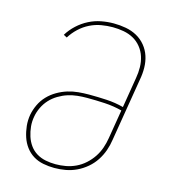

<svg xmlns="http://www.w3.org/2000/svg" viewBox="-111 -832 823 930"><g transform="rotate(15 300.0 -367.5)"><path d="M247 8Q219 8 191 2.5Q163 -3 140.5 -17Q118 -31 102 -52.5Q86 -74 77.5 -100Q69 -126 66 -154Q63 -182 68 -211Q73 -237 85 -262.5Q97 -288 116.5 -308.5Q136 -329 161 -343.5Q186 -358 212 -366Q238 -374 265 -376.5Q292 -379 318 -379Q363 -379 407 -376.5Q451 -374 492 -363L517 -515Q522 -543 521.5 -570.5Q521 -598 513 -623Q505 -648 488.5 -668.5Q472 -689 449.5 -701.5Q427 -714 400 -719Q373 -724 345 -724Q317 -724 288 -719Q259 -714 231.5 -700.5Q204 -687 181 -665.5Q158 -644 142 -618L125 -627Q142 -655 167 -678Q192 -701 221.5 -716Q251 -731 282.5 -737Q314 -743 345 -743Q376 -743 406 -737.5Q436 -732 461.5 -718Q487 -704 505.5 -681.5Q524 -659 533 -631.5Q542 -604 542.5 -573.5Q543 -543 537 -512L485 -197Q481 -169 471.5 -142Q462 -115 446 -90.5Q430 -66 407 -46.5Q384 -27 357.5 -14.5Q331 -2 303 3Q275 8 247 8ZM248 -11Q273 -11 298.5 -15.5Q324 -20 348.5 -31.5Q373 -43 393.5 -61.5Q414 -80 429 -102.5Q444 -125 452.5 -150Q461 -175 465 -200L489 -345Q447 -356 402.5 -358.5Q358 -361 313 -361Q289 -361 265 -358.5Q241 -356 217.5 -348.5Q194 -341 171.5 -327.5Q149 -314 132 -295.5Q115 -277 104 -254Q93 -231 89 -208Q84 -182 86.5 -157Q89 -132 96.5 -108.5Q104 -85 118 -65.5Q132 -46 152.5 -33.5Q173 -21 197.5 -16Q222 -11 248 -11Z"/></g></svg>

Font: Iosevka SS04 Thin Extended
Style: Italic
Weight: 100
Width: 7
Italic angle: -9°
Monospace: yes
Designer: Belleve Invis
Foundry: Belleve Invis
Version: Version 19.0.0; ttfautohint (v1.8.4)